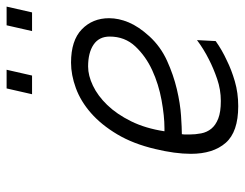

<svg xmlns="http://www.w3.org/2000/svg" viewBox="-102 -648 759 596"><g transform="rotate(-90 278.0 -349.5)"><path d="M263 -44Q298 -44 331.5 -55.5Q365 -67 392 -81Q424 -97 452 -118L449 -60Q421 -40 388 -25Q360 -11 324 -0.5Q288 10 247 10Q167 10 133 -29Q99 -68 99 -137Q99 -186 114 -248Q130 -316 159.5 -365.5Q189 -415 225.5 -447Q262 -479 303 -494Q344 -509 382 -509Q451 -509 485.5 -475.5Q520 -442 520 -391Q520 -361 507 -330Q494 -299 464 -266Q432 -231 388 -211Q344 -191 299.5 -180.5Q255 -170 217 -167.5Q179 -165 160 -165Q159 -159 159 -153.5Q159 -148 159 -142Q159 -123 162.5 -105Q166 -87 177 -73.5Q188 -60 208.5 -52Q229 -44 263 -44ZM179 -219Q216 -219 265.5 -228Q315 -237 358.5 -257Q402 -277 432.5 -309.5Q463 -342 463 -389Q463 -422 438 -439Q413 -456 370 -456Q342 -456 310.5 -441Q279 -426 250.5 -396.5Q222 -367 200 -322.5Q178 -278 169 -219ZM302 -709H360L342 -630H284ZM498 -709H556L538 -630H480Z"/></g></svg>

Font: Panefresco 250wt
Style: Italic
Weight: 300
Version: Version 1.000